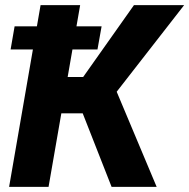

<svg xmlns="http://www.w3.org/2000/svg" viewBox="-20 -731 740 751"><path d="M293.5 -710.9 169.9 0H15.6L138.7 -710.9ZM700.2 -710.9 370.6 -287.6H189.9L195.8 -429.7H305.2L503.9 -710.9ZM416.5 0 290.5 -320.8 414.1 -425.3 592.8 0ZM377.4 -627.9 361.3 -537.6H21.5L37.1 -627.9Z"/></svg>

Font: Roboto ExtraBold
Style: Italic
Weight: 800
Designer: Christian Robertson
Foundry: Google
Version: Version 3.009; 2024